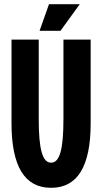

<svg xmlns="http://www.w3.org/2000/svg" viewBox="-20 -889 488 917"><path d="M413 -300V-700H283V-320C283 -175 265 -112 224 -112C183 -112 165 -175 165 -320V-700H35V-300C35 -94 98 8 224 8C350 8 413 -94 413 -300ZM169 -742H269L361 -869H214Z"/></svg>

Font: Jakob Semi-Condensed
Style: Regular
Weight: 400
Width: 4
Designer: Alan Madić
Foundry: X Cicéro
Version: Version 1.000;Glyphs 3.1.2 (3151)